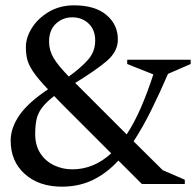

<svg xmlns="http://www.w3.org/2000/svg" viewBox="-20 -690 735 720"><path d="M212 10Q126 10 73 -37.5Q20 -85 20 -163Q20 -210 52.5 -257.5Q85 -305 160 -355Q123 -394 105.5 -419.5Q88 -445 82.5 -466Q77 -487 77 -514Q77 -549 99.5 -585Q122 -621 163 -645.5Q204 -670 258 -670Q336 -670 379 -634Q422 -598 422 -542Q422 -496 379 -460Q336 -424 262 -379Q270 -371 278 -363Q286 -355 295 -346L455 -186Q484 -230 508.5 -286.5Q533 -343 555 -411L457 -450V-466H695V-450L610 -413Q578 -339 546.5 -275.5Q515 -212 481 -160L590 -52L673 -16V0H512L424 -88Q381 -41 329 -15.5Q277 10 212 10ZM164 -534Q164 -501 181 -472.5Q198 -444 238 -403Q285 -437 311 -467Q337 -497 337 -538Q337 -578 312.5 -601.5Q288 -625 251 -625Q215 -625 189.5 -601Q164 -577 164 -534ZM112 -187Q112 -145 131 -115.5Q150 -86 182 -70.5Q214 -55 251 -55Q332 -55 397 -115L251 -261Q231 -281 214 -298Q197 -315 183 -330Q151 -305 136 -284Q121 -263 116.5 -240Q112 -217 112 -187Z"/></svg>

Font: Spectral
Style: Regular
Weight: 400
Designer: Jean-Baptiste Levee
Foundry: Production Type
Version: Version 2.001